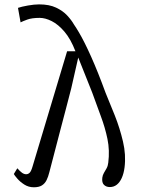

<svg xmlns="http://www.w3.org/2000/svg" viewBox="-20 -822 659 854"><path d="M124.5 -80.5 278.5 -594H315.5Q294.5 -648.5 266.8 -681Q239 -713.5 210.2 -728Q181.5 -742.5 156.5 -742.5Q122 -742.5 101 -734.8Q80 -727 71.5 -722.5L60 -787Q76 -792.5 104.2 -797.5Q132.5 -802.5 154 -802.5Q199 -802.5 229.2 -788.2Q259.5 -774 278.8 -753.2Q298 -732.5 309 -713Q319 -698.5 331.2 -677.8Q343.5 -657 357 -630Q370.5 -603 385.5 -569.5Q400.5 -536 416.5 -496Q432.5 -456 449.5 -409.5Q468.5 -364 490.8 -308Q513 -252 527 -192.5Q541 -133 534 -77.5Q530.5 -50 521.5 -30.2Q512.5 -10.5 499.2 -0.2Q486 10 468.5 10Q452.5 10 442.5 0.2Q432.5 -9.5 435 -31.5Q436.5 -43 442.2 -52.8Q448 -62.5 454 -73.2Q460 -84 461.5 -98Q468.5 -153 458 -203.8Q447.5 -254.5 428.5 -305.2Q409.5 -356 390 -410.5L328 -566L297 -429.5Q285 -383 272.8 -336.2Q260.5 -289.5 248.2 -242.8Q236 -196 223.8 -149.2Q211.5 -102.5 199.5 -56Q194.5 -35.5 187 -20.5Q179.5 -5.5 166.2 2.8Q153 11 130.5 11Q107 11 88 -1.2Q69 -13.5 56.8 -27.8Q44.5 -42 41.5 -48L57 -73.5Q69 -60 78 -53.5Q87 -47 96.5 -47Q105 -47 111.8 -53.5Q118.5 -60 124.5 -80.5Z"/></svg>

Font: Merriweather Light
Style: Italic
Weight: 300
Italic angle: -7.8°
Designer: Eben Sorkin
Foundry: Eben Sorkin
Version: Version 2.101